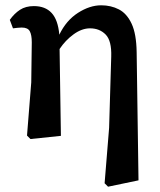

<svg xmlns="http://www.w3.org/2000/svg" viewBox="-20 -513 606 725"><path d="M375 179 392 -30 400 -299Q402 -359 379 -382.5Q356 -406 320 -406Q289 -406 258 -383.5Q227 -361 205 -328L210 0L95 12L82 -1L98 -202L100 -353Q100 -381 92.5 -395Q85 -409 62 -409Q55 -409 46 -408Q37 -407 29 -406L17 -438Q34 -462 55.5 -476Q77 -490 108 -490Q151 -490 175 -464Q199 -438 204 -382Q230 -436 274.5 -464.5Q319 -493 362 -493Q399 -493 429 -477.5Q459 -462 477 -423.5Q495 -385 496 -316L503 168L388 192Z"/></svg>

Font: Source Serif Pro Semibold
Style: Regular
Weight: 600
Designer: Frank Grießhammer
Foundry: Adobe Systems Incorporated
Version: Version 3.000;hotconv 1.0.109;makeotfexe 2.5.65596